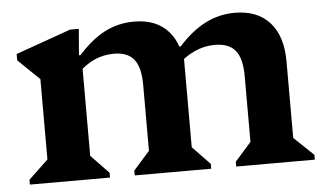

<svg xmlns="http://www.w3.org/2000/svg" viewBox="-42 -571 1078 635"><g transform="rotate(-5 497.0 -253.5)"><path d="M718 0V-16L787 -94L772 -65V-296Q772 -354 750.5 -380.5Q729 -407 682 -407Q648 -407 615.5 -392.5Q583 -378 557 -352V-412H570Q613 -460 659 -483.5Q705 -507 757 -507Q832 -507 873 -461.5Q914 -416 914 -332V-64L898 -93L979 -16V0ZM33 0V-16L114 -93L98 -65V-380L141 -303L27 -413V-434L210 -499H239L232 -412H240V-64L225 -93L299 -16V0ZM381 0V-16L450 -94L435 -65V-296Q435 -354 414 -380.5Q393 -407 347 -407Q278 -407 225 -352V-412H237Q281 -461 325.5 -484Q370 -507 423 -507Q497 -507 537 -461.5Q577 -416 577 -332V-64L561 -93L635 -16V0ZM524 -296V-382H577V-296Z"/></g></svg>

Font: Platypi Light SemiBold
Style: Regular
Weight: 600
Version: Version 1.200